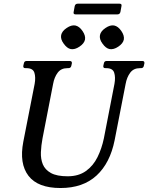

<svg xmlns="http://www.w3.org/2000/svg" viewBox="-20 -982 783 1014"><path d="M731.5 -660Q744.5 -660 742.5 -647L739.8 -635Q737.5 -622 724.5 -622H718.5Q685.5 -622 667.6 -598Q649.8 -574 643.5 -539L585.5 -242Q561.5 -121 489.9 -55Q418.2 11 299.5 11Q179.8 11 130.4 -53.5Q81 -118 103 -233L163 -539Q169.2 -574 161.6 -598Q154 -622 120 -622H114Q101 -622 103.2 -635L106 -647Q108 -660 121 -660H347.5Q361.5 -660 359.5 -647L356.8 -635Q354.5 -622 340.5 -622H335.5Q302.5 -622 284.6 -598Q266.8 -574 260.5 -539L204.5 -251Q197.5 -214 196 -178.2Q194.5 -142.5 206.2 -114Q218 -85.5 249.1 -68.2Q280.2 -51 337.5 -51Q395 -51 433.8 -78.8Q472.5 -106.5 495 -152.2Q517.5 -198 528.5 -251L584.5 -539Q590.8 -574 583.1 -598Q575.5 -622 541.5 -622H536.5Q523.5 -622 525.8 -635L528.5 -647Q530.5 -660 543.5 -660ZM377.5 -847.5Q399.2 -843 416 -818Q432.5 -793.8 429 -773Q424.5 -752 399.5 -735.5Q375.2 -719 353.5 -722.8Q333.8 -726.8 316 -752Q298.8 -775.2 303 -797Q307.5 -818 332.5 -834.5Q356.8 -851 377.5 -847.5ZM582.5 -847.5Q604.2 -843 621 -818Q637.5 -793.8 634 -773Q629.5 -752 604.5 -735.5Q580.2 -719 558.5 -722.8Q538.8 -726.8 521 -752Q503.8 -775.2 508 -797Q512.5 -818 537.5 -834.5Q561.8 -851 582.5 -847.5ZM616 -919Q613 -906 600 -906H379Q366 -906 369 -919L374.5 -949.5Q377.5 -962.5 390.5 -962.5H611.5Q624.5 -962.5 621.5 -949.5Z"/></svg>

Font: Young Serif Light
Style: Italic
Weight: 300
Italic angle: -10.979°
Designer: Bastien Sozeau
Foundry: NBR — Bastien Sozeau
Version: Version 5.001